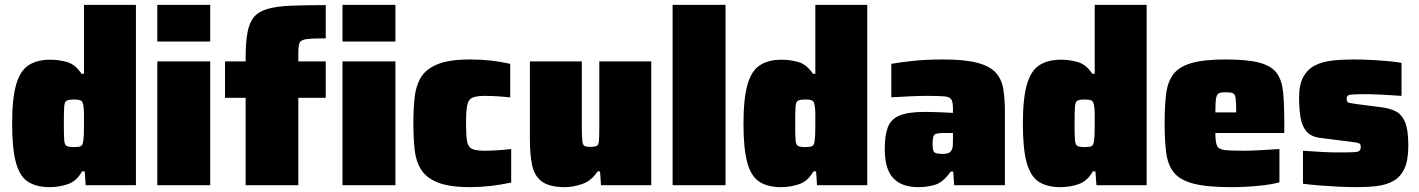

<svg xmlns="http://www.w3.org/2000/svg" viewBox="-20 -763 5848 791"><path d="M184 8Q131 8 96.5 -13.5Q62 -35 46 -92Q30 -149 30 -253Q30 -357 46.5 -414.5Q63 -472 98 -494.5Q133 -517 187 -517Q224 -517 257.5 -507Q291 -497 316 -459H326V-743H540V0H333L329 -57H318Q296 -17 260 -4.5Q224 8 184 8ZM285 -157Q305 -157 313 -161Q321 -165 323 -182Q325 -197 325.5 -214Q326 -231 326 -255Q326 -278 326 -294.5Q326 -311 324 -323Q322 -344 313.5 -348.5Q305 -353 285 -353Q264 -353 255 -348.5Q246 -344 244.5 -323.5Q243 -303 243 -255Q243 -207 244.5 -186.5Q246 -166 255 -161.5Q264 -157 285 -157Z M628 -592V-743H846V-592ZM628 0V-510H846V0Z M1391 -592V-743H1609V-592ZM992 0V-360H907V-510H992V-523Q992 -588 999.5 -629Q1007 -670 1026.5 -693Q1046 -716 1083 -726.5Q1120 -737 1178.5 -739.5Q1237 -742 1322 -742V-605Q1268 -605 1244 -602Q1220 -599 1214.5 -587Q1209 -575 1209 -547V-510H1322V-360H1209V0ZM1391 0V-510H1609V0Z M1917 8Q1832 8 1784 -11Q1736 -30 1714.5 -65Q1693 -100 1688 -148Q1683 -196 1683 -254Q1683 -312 1688 -360.5Q1693 -409 1714 -444Q1735 -479 1783 -498.5Q1831 -518 1917 -518Q2004 -518 2082 -500V-362Q2064 -364 2034 -366Q2004 -368 1977 -368Q1941 -368 1925 -360Q1909 -352 1904.5 -328Q1900 -304 1900 -255Q1900 -206 1904 -182Q1908 -158 1924 -150Q1940 -142 1977 -142Q2000 -142 2030.5 -144Q2061 -146 2086 -149V-11Q2045 -2 2001.5 3Q1958 8 1917 8Z M2308 8Q2243 8 2212 -15.5Q2181 -39 2172 -83Q2163 -127 2163 -191V-510H2377V-241Q2377 -200 2379 -182.5Q2381 -165 2388.5 -161.5Q2396 -158 2412 -158Q2430 -158 2438 -161.5Q2446 -165 2447.5 -182.5Q2449 -200 2449 -241V-510H2663V0H2456L2452 -57H2442Q2416 -17 2377.5 -4.5Q2339 8 2308 8Z M2751 0V-743H2969V0Z M3197 8Q3144 8 3109.5 -13.5Q3075 -35 3059 -92Q3043 -149 3043 -253Q3043 -357 3059.5 -414.5Q3076 -472 3111 -494.5Q3146 -517 3200 -517Q3237 -517 3270.5 -507Q3304 -497 3329 -459H3339V-743H3553V0H3346L3342 -57H3331Q3309 -17 3273 -4.5Q3237 8 3197 8ZM3298 -157Q3318 -157 3326 -161Q3334 -165 3336 -182Q3338 -197 3338.5 -214Q3339 -231 3339 -255Q3339 -278 3339 -294.5Q3339 -311 3337 -323Q3335 -344 3326.5 -348.5Q3318 -353 3298 -353Q3277 -353 3268 -348.5Q3259 -344 3257.5 -323.5Q3256 -303 3256 -255Q3256 -207 3257.5 -186.5Q3259 -166 3268 -161.5Q3277 -157 3298 -157Z M3763 8Q3695 8 3660 -29Q3625 -66 3625 -149Q3625 -206 3638 -239.5Q3651 -273 3687 -287.5Q3723 -302 3790 -302Q3801 -302 3821 -301.5Q3841 -301 3864.5 -300Q3888 -299 3906 -298V-315Q3906 -342 3899.5 -353Q3893 -364 3870.5 -366Q3848 -368 3800 -368Q3764 -368 3725 -366Q3686 -364 3652 -362V-500Q3690 -507 3744.5 -512.5Q3799 -518 3866 -518Q3956 -518 4007.5 -504Q4059 -490 4083 -463Q4107 -436 4113.5 -395.5Q4120 -355 4120 -302V0H3911L3907 -56H3897Q3865 -12 3833 -2Q3801 8 3763 8ZM3864 -129Q3881 -129 3889.5 -133.5Q3898 -138 3902 -148Q3905 -155 3905.5 -165Q3906 -175 3906 -188V-215H3866Q3836 -215 3829 -207.5Q3822 -200 3822 -168Q3822 -146 3827.5 -137.5Q3833 -129 3864 -129Z M4348 8Q4295 8 4260.5 -13.5Q4226 -35 4210 -92Q4194 -149 4194 -253Q4194 -357 4210.5 -414.5Q4227 -472 4262 -494.5Q4297 -517 4351 -517Q4388 -517 4421.5 -507Q4455 -497 4480 -459H4490V-743H4704V0H4497L4493 -57H4482Q4460 -17 4424 -4.5Q4388 8 4348 8ZM4449 -157Q4469 -157 4477 -161Q4485 -165 4487 -182Q4489 -197 4489.5 -214Q4490 -231 4490 -255Q4490 -278 4490 -294.5Q4490 -311 4488 -323Q4486 -344 4477.5 -348.5Q4469 -353 4449 -353Q4428 -353 4419 -348.5Q4410 -344 4408.5 -323.5Q4407 -303 4407 -255Q4407 -207 4408.5 -186.5Q4410 -166 4419 -161.5Q4428 -157 4449 -157Z M5051 8Q4952 8 4896.5 -6.5Q4841 -21 4816 -52.5Q4791 -84 4784.5 -134Q4778 -184 4778 -254Q4778 -325 4784 -375Q4790 -425 4813.5 -456.5Q4837 -488 4888 -503Q4939 -518 5029 -518Q5120 -518 5169.5 -504.5Q5219 -491 5240.5 -461Q5262 -431 5266.5 -380Q5271 -329 5271 -254V-215H4987Q4987 -179 4993.5 -163.5Q5000 -148 5024.5 -145Q5049 -142 5102 -142Q5127 -142 5168.5 -144Q5210 -146 5251 -149V-12Q5221 -3 5164.5 2.5Q5108 8 5051 8ZM4987 -300H5073Q5073 -341 5070.5 -358Q5068 -375 5059 -379Q5050 -383 5029 -383Q5011 -383 5002 -379Q4993 -375 4990 -358Q4987 -341 4987 -300Z M5570 8Q5535 8 5494.5 6Q5454 4 5416 1Q5378 -2 5348 -6V-142Q5386 -139 5425 -137Q5464 -135 5487 -135Q5536 -135 5556.5 -136Q5577 -137 5581.5 -142.5Q5586 -148 5586 -159Q5586 -168 5580 -172Q5574 -176 5537 -180L5418 -195Q5381 -200 5362.5 -221.5Q5344 -243 5338 -278.5Q5332 -314 5332 -361Q5332 -415 5349.5 -446.5Q5367 -478 5397.5 -493.5Q5428 -509 5469 -513.5Q5510 -518 5556 -518Q5592 -518 5629.5 -516Q5667 -514 5700 -511Q5733 -508 5754 -504V-368Q5712 -371 5674 -373Q5636 -375 5620 -375Q5576 -375 5556.5 -374Q5537 -373 5532.5 -369Q5528 -365 5528 -356Q5528 -345 5533.5 -341.5Q5539 -338 5571 -334L5672 -321Q5704 -317 5729 -305Q5754 -293 5768 -261Q5782 -229 5782 -163Q5782 -102 5765.5 -67.5Q5749 -33 5719.5 -17Q5690 -1 5652 3.5Q5614 8 5570 8Z"/></svg>

Font: Saira Black
Style: Regular
Weight: 900
Designer: Hector Gatti with collaboration of the Omnibus-Type team
Foundry: Omnibus-Type
Version: Version 1.100; ttfautohint (v1.8.3)